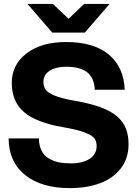

<svg xmlns="http://www.w3.org/2000/svg" viewBox="-20 -946 697 978"><path d="M335 12.2Q190.9 12.2 107.7 -54.7Q24.4 -121.6 23.9 -241.2H178.2Q178.7 -204.1 191.9 -178.2Q205.1 -152.3 228.8 -138.7Q252.4 -125 279.3 -119.4Q306.2 -113.8 340.8 -113.8Q400.9 -113.8 436.5 -137Q472.2 -160.2 472.2 -202.1Q472.2 -226.1 460.7 -241.5Q449.2 -256.8 411.6 -271.2Q374 -285.6 303.2 -297.9Q165 -321.3 102.5 -374.8Q40 -428.2 40 -524.9Q40 -616.2 115.2 -674.1Q190.4 -731.9 316.9 -731.9Q458 -731.9 534.4 -668Q610.8 -604 615.2 -488.8H462.9Q460 -548.8 424.6 -577.4Q389.2 -606 316.9 -606Q264.2 -606 232.7 -585.4Q201.2 -564.9 201.2 -529.8Q201.2 -505.4 212.2 -489.5Q223.1 -473.6 258.5 -459Q293.9 -444.3 358.9 -433.1Q438 -419.4 491.7 -399.9Q545.4 -380.4 576.9 -352.5Q608.4 -324.7 621.6 -290.8Q634.8 -256.8 634.8 -210.9Q634.8 -139.2 595.2 -88.1Q555.7 -37.1 489 -12.5Q422.4 12.2 335 12.2ZM120.1 -925.8H250L329.1 -850.1L408.2 -925.8H538.1L412.1 -779.8H246.1Z"/></svg>

Font: Aspekta 400
Style: Bold
Weight: 700
Designer: Ivo Dolenc
Version: Version 2.000